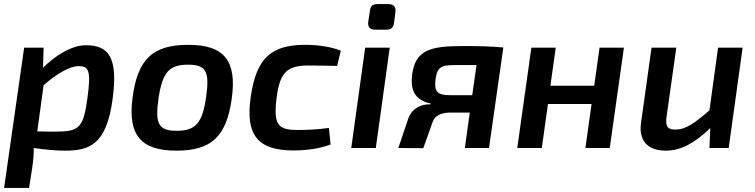

<svg xmlns="http://www.w3.org/2000/svg" viewBox="-20 -723 3690 938"><path d="M399 -502C327 -502 245 -447 190 -392L193 -490H98L0 195H122L138 93C143 59 145 30 145 0C197 8 254 13 296 13C415 13 500 -14 530 -238C558 -445 510 -502 399 -502ZM407 -243C387 -98 367 -80 251 -80C233 -80 201 -80 162 -81L193 -306C259 -366 325 -400 363 -400C413 -400 426 -380 407 -243Z M900 -504C726 -504 653 -434 628 -249C602 -59 672 13 842 13C1012 13 1086 -55 1112 -240C1139 -430 1072 -504 900 -504ZM900 -407C986 -407 1005 -374 987 -249C969 -121 935 -84 843 -84C755 -84 737 -117 754 -240C774 -375 809 -407 900 -407Z M1472 -504C1301 -504 1232 -436 1205 -250C1178 -63 1239 12 1414 12C1473 12 1541 4 1595 -17L1587 -98C1534 -90 1471 -88 1437 -88C1340 -88 1315 -109 1331 -243C1347 -377 1389 -403 1490 -403C1524 -403 1577 -402 1627 -401L1645 -475C1597 -496 1525 -504 1472 -504Z M1879 -703H1824C1800 -703 1789 -692 1787 -670L1779 -616C1776 -591 1788 -578 1812 -578H1867C1891 -578 1902 -588 1905 -611L1912 -666C1915 -688 1903 -703 1879 -703ZM1884 -490H1764L1696 0H1816Z M2241 -498C2084 -498 2007 -480 1993 -354C1986 -297 1997 -235 2084 -217L2083 -213C2044 -216 1994 -197 1975 -145L1926 0L2048 1L2094 -128C2104 -157 2134 -173 2179 -173H2275L2251 0H2369L2439 -491C2377 -497 2311 -498 2241 -498ZM2178 -258C2115 -258 2100 -277 2108 -337C2116 -391 2131 -405 2197 -405H2308L2287 -258Z M2909 -490 2883 -304H2669L2695 -490H2576L2507 0H2627L2657 -215H2870L2840 0H2959L3028 -490Z M3488 -490 3446 -184C3373 -121 3331 -90 3279 -90C3240 -90 3229 -107 3237 -157L3284 -490H3163L3112 -125C3099 -41 3140 13 3232 13C3306 13 3372 -23 3450 -97L3446 0H3540L3608 -490Z"/></svg>

Font: Exo 2 Semi Bold
Style: Italic
Weight: 600
Italic angle: -8°
Designer: Natanael Gama
Version: Version 1.001;PS 001.001;hotconv 1.0.88;makeotf.lib2.5.64775